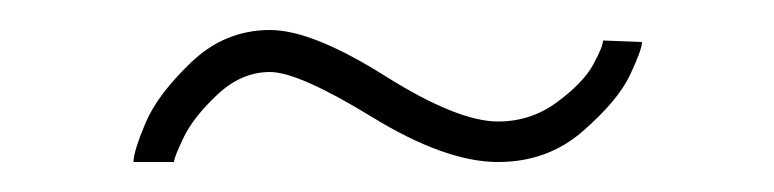

<svg xmlns="http://www.w3.org/2000/svg" viewBox="-20 -356 516 128"><path d="M160 -336Q188 -336 236.5 -305.5Q285 -275 312 -275Q334 -275 351.5 -288Q369 -301 375.5 -313Q382 -325 382 -329L408 -328Q408 -323 400 -306Q392 -289 368.5 -268.5Q345 -248 312 -248Q277 -248 228 -278Q179 -308 160 -308Q141 -308 125 -293Q109 -278 102.5 -264.5Q96 -251 96 -248H69Q69 -255 77 -274Q85 -293 107.5 -314.5Q130 -336 160 -336Z"/></svg>

Font: Raleway-v4020 ExtraLight
Style: Regular
Weight: 275
Designer: Matt McInerney, Pablo Impallari, Rodrigo Fuenzalida
Foundry: Matt McInerney, Pablo Impallari, Rodrigo Fuenzalida
Version: Version 4.020;PS 004.020;hotconv 1.0.88;makeotf.lib2.5.64775